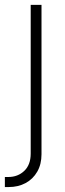

<svg xmlns="http://www.w3.org/2000/svg" viewBox="-46 -549 263 773"><path d="M77.6 -529.3H121.1V71.8Q121.1 112.3 104 142.1Q86.9 171.9 57.1 188Q27.3 204.1 -11.2 204.1H-26.4V163.6H-12.7Q25.9 163.6 51.8 138.9Q77.6 114.3 77.6 69.3Z"/></svg>

Font: Inter 24pt ExtraLight
Style: Regular
Weight: 250
Designer: Rasmus Andersson
Foundry: rsms
Version: Version 4.001;git-66647c0bb